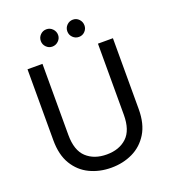

<svg xmlns="http://www.w3.org/2000/svg" viewBox="-156 -988 987 1109"><g transform="rotate(-20 338.0 -433.0)"><path d="M76 -693H168V-256Q168 -161 215 -117.5Q262 -74 339 -74Q416 -74 462.5 -117.5Q509 -161 509 -256V-693H601V-257Q601 -167 565 -108.5Q529 -50 469.5 -21.5Q410 7 338 7Q266 7 206.5 -21.5Q147 -50 111.5 -108.5Q76 -167 76 -257ZM256 -767Q235 -767 219.5 -782.5Q204 -798 204 -820Q204 -842 219.5 -857.5Q235 -873 257 -873Q279 -873 294.5 -857Q310 -841 310 -819Q310 -798 294 -782.5Q278 -767 256 -767ZM420 -767Q398 -767 382.5 -782.5Q367 -798 367 -820Q367 -842 382.5 -857.5Q398 -873 420 -873Q442 -873 457 -857Q472 -841 472 -819Q472 -798 457 -782.5Q442 -767 420 -767Z"/></g></svg>

Font: Parkinsans Light
Style: Regular
Weight: 400
Version: Version 1.000